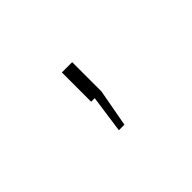

<svg xmlns="http://www.w3.org/2000/svg" viewBox="-41 -163 343 343"><g transform="rotate(-45 130.0 8.5)"><path d="M116 81 126 10H117V-64H143V10L130 81Z"/></g></svg>

Font: Raleway-v4020 Thin
Style: Regular
Weight: 250
Designer: Matt McInerney, Pablo Impallari, Rodrigo Fuenzalida
Foundry: Matt McInerney, Pablo Impallari, Rodrigo Fuenzalida
Version: Version 4.020;PS 004.020;hotconv 1.0.88;makeotf.lib2.5.64775